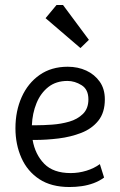

<svg xmlns="http://www.w3.org/2000/svg" viewBox="-20 -747 483 771"><path d="M259 4Q186 4 138 -27.5Q90 -59 66 -113Q42 -167 42 -232Q42 -301 67 -357Q92 -413 139 -446Q186 -479 252 -479Q293 -479 326.5 -463.5Q360 -448 380.5 -419Q401 -390 401 -348Q401 -295 375 -262.5Q349 -230 306.5 -213.5Q264 -197 215 -191Q166 -185 119 -185H111Q121 -127 157.5 -89.5Q194 -52 264 -52Q296 -52 327 -61.5Q358 -71 381 -88L398 -34Q379 -20 356 -11.5Q333 -3 308.5 0.5Q284 4 259 4ZM108 -244H125Q153 -244 189 -246.5Q225 -249 258 -258.5Q291 -268 313 -289.5Q335 -311 335 -348Q335 -388 307.5 -405Q280 -422 251 -422Q205 -422 174 -397.5Q143 -373 126.5 -332.5Q110 -292 108 -244ZM303 -554 163 -674 207 -727H233L337 -587Z"/></svg>

Font: Kreon Light
Style: Regular
Weight: 300
Designer: Julia Petretta
Foundry: Julia Petretta and Eli Heuer
Version: Version 2.002